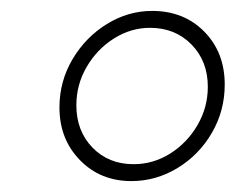

<svg xmlns="http://www.w3.org/2000/svg" viewBox="-20 -828 432 352"><path d="M89 -631Q89 -679 113 -719.5Q137 -760 176 -784Q215 -808 259 -808Q317 -808 354.5 -770Q392 -732 392 -673Q392 -625 368.5 -584.5Q345 -544 305.5 -520Q266 -496 221 -496Q164 -496 126.5 -534.5Q89 -573 89 -631ZM361 -669Q361 -716 331 -746.5Q301 -777 255 -777Q220 -777 189 -757.5Q158 -738 139 -705.5Q120 -673 120 -635Q120 -588 149.5 -557.5Q179 -527 225 -527Q261 -527 292 -546.5Q323 -566 342 -598.5Q361 -631 361 -669Z"/></svg>

Font: Barlow Semi Condensed ExLight
Style: Italic
Weight: 275
Width: 4
Italic angle: -7°
Designer: Jeremy Tribby
Foundry: Tribby Type
Version: Version 1.408